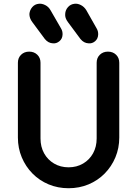

<svg xmlns="http://www.w3.org/2000/svg" viewBox="-20 -984 727 1019"><path d="M344 15Q287 15 238 -5.5Q189 -26 152.5 -63Q116 -100 95.5 -149Q75 -198 75 -254V-651Q75 -677 92 -693.5Q109 -710 135 -710Q161 -710 178 -693.5Q195 -677 195 -651V-249Q195 -205 214 -170.5Q233 -136 267 -116Q301 -96 344 -96Q387 -96 421 -116Q455 -136 474 -170.5Q493 -205 493 -249V-651Q493 -677 510 -693.5Q527 -710 553 -710Q579 -710 596 -693.5Q613 -677 613 -651V-254Q613 -198 592.5 -149Q572 -100 535.5 -63Q499 -26 450 -5.5Q401 15 344 15ZM261 -754Q236 -755 218 -777L152 -866Q143 -878 139.5 -888.5Q136 -899 136 -910Q138 -931 151.5 -946.5Q165 -962 186 -964Q202 -966 220 -957Q238 -948 248 -930L304 -833Q313 -818 312 -800Q311 -778 295 -765Q279 -752 261 -754ZM450 -754Q425 -755 407 -777L341 -866Q332 -878 328.5 -888.5Q325 -899 326 -910Q327 -931 341 -946.5Q355 -962 376 -964Q392 -966 409.5 -957Q427 -948 438 -930L493 -833Q502 -818 501 -800Q500 -778 484.5 -765Q469 -752 450 -754Z"/></svg>

Font: National Park SemiBold
Style: Regular
Weight: 600
Designer: Andrea Herstowski, Ben Hoepner
Version: Version 1.009